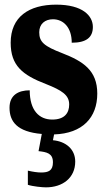

<svg xmlns="http://www.w3.org/2000/svg" viewBox="-20 -569 459 827"><path d="M178 238C250 238 304 197 304 127C304 73 263 40 208 35L213 10C336 6 399 -63 399 -166C399 -266 338 -305 248 -340C170 -370 149 -388 149 -430C149 -466 174 -486 208 -486C253 -486 289 -451 289 -385C352 -385 380 -408 380 -453C380 -501 336 -549 222 -549C104 -549 26 -496 26 -385C26 -287 76 -246 178 -207C246 -180 278 -160 278 -119C278 -83 259 -54 205 -54C149 -54 108 -93 108 -180C60 -180 21 -160 21 -105C21 -46 53 -1 160 8L146 82C181 86 208 91 208 130C208 166 189 174 157 174C142 174 121 171 100 166V227C121 234 162 238 178 238Z"/></svg>

Font: Noto Serif Myanmar ExtraCondensed Black
Style: Regular
Weight: 900
Width: 2
Designer: Ben Mitchell and the Monotype Design Team
Foundry: Monotype Imaging Inc.
Version: Version 2.106